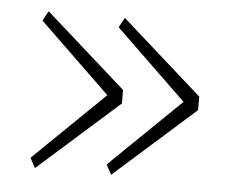

<svg xmlns="http://www.w3.org/2000/svg" viewBox="-37 -525 557 467"><g transform="rotate(5 241.0 -291.5)"><path d="M51 -124 224 -292 51 -459 64 -483 261 -308V-275L64 -100ZM237 -124 410 -292 237 -459 250 -483 447 -308V-275L250 -100Z"/></g></svg>

Font: IBM Plex Sans Arabic ExtraLight
Style: Regular
Weight: 200
Designer: Mike Abbink, Paul van der Laan, Pieter van Rosmalen, Wael Morcos, Khajak Apelian
Foundry: Bold Monday
Version: Version 1.1